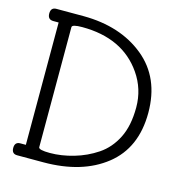

<svg xmlns="http://www.w3.org/2000/svg" viewBox="-98 -723 746 808"><g transform="rotate(15 275.5 -319.0)"><path d="M130 -580V-57Q130 -45 179.5 -45Q229 -45 282.5 -60.5Q336 -76 381.5 -106.5Q427 -137 454 -190.5Q481 -244 481 -324Q481 -404 436 -469Q351 -592 174 -592Q130 -592 130 -580ZM73 -585H50Q25 -585 25 -611.5Q25 -638 49 -638H168Q329 -637 432.5 -552.5Q536 -468 536 -315Q536 -162 433.5 -81Q331 0 163 0H49Q25 0 25 -26Q25 -52 49 -52H73Z"/></g></svg>

Font: Glass Antiqua
Style: Regular
Weight: 400
Version: 1.001